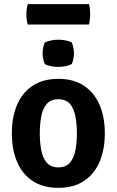

<svg xmlns="http://www.w3.org/2000/svg" viewBox="-20 -890 561 924"><path d="M484.5 -248.5Q484.5 -170 459 -110.8Q433.5 -51.5 383.8 -18.8Q334 14 260.5 14Q186.5 14 136.8 -19.2Q87 -52.5 62 -111.5Q37 -170.5 37 -248.5Q37 -326.5 62.2 -385.5Q87.5 -444.5 137.2 -477.5Q187 -510.5 260.5 -510.5Q334.5 -510.5 384.2 -477.2Q434 -444 459.2 -385.2Q484.5 -326.5 484.5 -248.5ZM171.5 -248.5Q171.5 -204.5 178.5 -167.2Q185.5 -130 205 -107.2Q224.5 -84.5 260.5 -84.5Q297.5 -84.5 316.8 -107.2Q336 -130 343 -167.2Q350 -204.5 350 -248.5Q350 -292 343 -329.5Q336 -367 316.8 -389.8Q297.5 -412.5 260.5 -412.5Q224.5 -412.5 205 -389.8Q185.5 -367 178.5 -329.5Q171.5 -292 171.5 -248.5ZM185 -633.5Q185 -646 187.8 -660Q190.5 -674 195.5 -685.5Q206.5 -691.5 224.8 -695.2Q243 -699 260.5 -699Q278 -699 297 -695.2Q316 -691.5 325.5 -685.5Q330.5 -674 333.2 -659.8Q336 -645.5 336 -633.5Q336 -621.5 333.2 -607.5Q330.5 -593.5 325.5 -582Q316 -576 297 -572Q278 -568 260.5 -568Q243 -568 224.2 -571.8Q205.5 -575.5 195.5 -582Q190.5 -593.5 187.8 -607.5Q185 -621.5 185 -633.5ZM113.5 -772Q107 -794.5 107 -820.5Q107 -846 113.5 -870H408Q411.5 -856.5 412.8 -846.5Q414 -836.5 414 -821.5Q414 -795.5 408 -772Z"/></svg>

Font: Signika SemiBold
Style: Regular
Weight: 600
Designer: Anna Giedry
Foundry: Anna Giedry
Version: Version 2.001